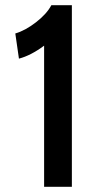

<svg xmlns="http://www.w3.org/2000/svg" viewBox="-20 -720 384 740"><path d="M150 -544Q99 -506 53 -494L39 -591Q77 -602 118.5 -634Q160 -666 178 -700H257V0H150Z"/></svg>

Font: Cabin Medium
Style: Regular
Weight: 500
Designer: Pablo Impallari
Foundry: Pablo Impallari. http://www.impallari.com Igino Marini. http://www.ikern.com
Version: Version 2.001